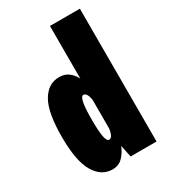

<svg xmlns="http://www.w3.org/2000/svg" viewBox="-187 -839 825 939"><g transform="rotate(-30 225.0 -369.5)"><path d="M166.5 11Q104.5 11 67.2 -51.5Q30 -114 30 -251Q30 -388 65.8 -449.5Q101.5 -511 163.5 -511Q196 -511 217.2 -494.5Q238.5 -478 251 -452.5V-750H420V0H273.5L259.5 -67.5Q246.5 -35 224 -12Q201.5 11 166.5 11ZM199 -251Q199 -185.5 205 -154.5Q211 -123.5 223.5 -123.5Q244.5 -123.5 251 -170.5V-334Q248 -353 241 -364.8Q234 -376.5 224 -376.5Q211.5 -376.5 205.2 -346.5Q199 -316.5 199 -251Z"/></g></svg>

Font: Trispace Condensed ExtraBold
Style: Regular
Weight: 800
Width: 3
Designer: Tyler Finck
Foundry: Etcetera Type Company
Version: Version 1.210; ttfautohint (v1.8.3)